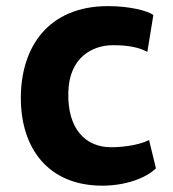

<svg xmlns="http://www.w3.org/2000/svg" viewBox="-20 -584 552 612"><path d="M46.4 -271.5C46.4 -112.3 132.8 7.8 306.2 7.8C376.5 7.8 442.9 -14.2 477.1 -47.4L455.1 -137.7C432.6 -125.5 384.8 -114.7 334 -114.7C254.9 -114.7 194.3 -170.4 197.8 -290.5C200.7 -402.3 275.9 -439.9 339.8 -439.9C391.6 -439.9 422.9 -432.6 449.7 -418.5L468.8 -536.1C450.2 -549.8 394 -564.5 324.2 -564.5C135.3 -564.5 46.4 -435.5 46.4 -271.5Z"/></svg>

Font: Merriweather Sans
Style: Bold
Weight: 700
Designer: Eben Sorkin ( eben@eyebytes.com )
Foundry: Eben Sorkin
Version: Version 1.003